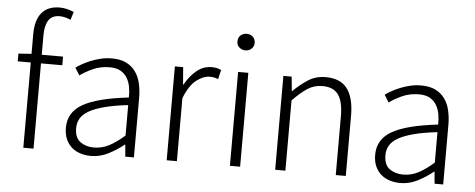

<svg xmlns="http://www.w3.org/2000/svg" viewBox="-53 -940 2684 1086"><g transform="rotate(5 1289.5 -397.5)"><path d="M35 -528 109 -533V-645Q109 -725 143.5 -766.5Q178 -808 246 -808Q266 -808 286.5 -803Q307 -798 326 -790L312 -744Q279 -759 249 -759Q206 -759 186.5 -729Q167 -699 167 -642V-533H288V-484H167V0H109V-484H35Z M494 13Q462 13 433.5 4Q405 -5 384 -23.5Q363 -42 351 -69.5Q339 -97 339 -134Q339 -223 421 -269Q503 -315 679 -335Q680 -365 675 -393.5Q670 -422 656.5 -445Q643 -468 619 -482Q595 -496 557 -496Q504 -496 460.5 -476Q417 -456 389 -435L363 -477Q378 -488 399.5 -500Q421 -512 447 -522.5Q473 -533 502.5 -540Q532 -547 565 -547Q613 -547 645.5 -531Q678 -515 698.5 -487Q719 -459 728 -420.5Q737 -382 737 -338V0H688L682 -68H680Q639 -35 592 -11Q545 13 494 13ZM506 -36Q551 -36 591 -56.5Q631 -77 679 -119V-292Q601 -283 547 -269Q493 -255 459.5 -236Q426 -217 411.5 -192.5Q397 -168 397 -137Q397 -82 429 -59Q461 -36 506 -36Z M923 -533H970L978 -434H980Q1008 -485 1046 -516Q1084 -547 1131 -547Q1147 -547 1159.5 -544.5Q1172 -542 1185 -535L1173 -483Q1159 -488 1149.5 -490Q1140 -492 1124 -492Q1089 -492 1049.5 -462Q1010 -432 981 -358V0H923Z M1282 -533H1340V0H1282ZM1312 -658Q1292 -658 1277.5 -671Q1263 -684 1263 -704Q1263 -727 1277.5 -739.5Q1292 -752 1312 -752Q1332 -752 1346.5 -739.5Q1361 -727 1361 -704Q1361 -684 1346.5 -671Q1332 -658 1312 -658Z M1586 -533 1594 -452H1596Q1637 -492 1680 -519.5Q1723 -547 1778 -547Q1862 -547 1901 -495.5Q1940 -444 1940 -341V0H1883V-333Q1883 -417 1855 -456Q1827 -495 1765 -495Q1718 -495 1681 -471Q1644 -447 1597 -399V0H1539V-533Z M2250 13Q2218 13 2189.5 4Q2161 -5 2140 -23.5Q2119 -42 2107 -69.5Q2095 -97 2095 -134Q2095 -223 2177 -269Q2259 -315 2435 -335Q2436 -365 2431 -393.5Q2426 -422 2412.5 -445Q2399 -468 2375 -482Q2351 -496 2313 -496Q2260 -496 2216.5 -476Q2173 -456 2145 -435L2119 -477Q2134 -488 2155.5 -500Q2177 -512 2203 -522.5Q2229 -533 2258.5 -540Q2288 -547 2321 -547Q2369 -547 2401.5 -531Q2434 -515 2454.5 -487Q2475 -459 2484 -420.5Q2493 -382 2493 -338V0H2444L2438 -68H2436Q2395 -35 2348 -11Q2301 13 2250 13ZM2262 -36Q2307 -36 2347 -56.5Q2387 -77 2435 -119V-292Q2357 -283 2303 -269Q2249 -255 2215.5 -236Q2182 -217 2167.5 -192.5Q2153 -168 2153 -137Q2153 -82 2185 -59Q2217 -36 2262 -36Z"/></g></svg>

Font: Kinto Sans Light
Style: Regular
Weight: 300
Designer: Authors: Ryoko NISHIZUKA  (kana & ideographs); Paul D. Hunt (Latin, Greek & Cyrillic); Wenlong ZHANG  (bopomofo); Sandol
Foundry: Adobe Systems Incorporated, ookami Inc.
Version: Version 0.001